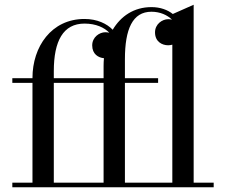

<svg xmlns="http://www.w3.org/2000/svg" viewBox="-20 -790 958 810"><path d="M32 -19.5V0H881.5V-19.5H797V-770L709 -731C687 -748.5 656 -760 619 -760C544.5 -760 489.5 -721.5 455.5 -664.5C431 -690 390 -710 336.5 -710C196.5 -710 117 -592.5 117 -461.5V-460H32V-440.5H117V-19.5ZM647 -440.5V-460H507V-540C507 -667 539 -740.5 619 -740.5C655.5 -740.5 686 -726.5 705.5 -707C700 -708.5 694.5 -709 689.5 -709C664.5 -709 634 -688.5 634 -653.5C634 -613.5 664.5 -599 689.5 -599C695.5 -599 701.5 -600 707 -601.5V-19.5H507V-440.5ZM207 -490C207 -617 246.5 -690.5 336.5 -690.5C385 -690.5 420.5 -673.5 441 -652C435.5 -653 430 -654 424.5 -654C399.5 -654 369 -633.5 369 -598.5C369 -561.5 395 -546.5 418.5 -544.5C417.5 -533.5 417 -522.5 417 -511.5V-460H207ZM207 -19.5V-440.5H417V-19.5Z"/></svg>

Font: Bodoni* 11
Style: Regular
Weight: 400
Version: Version 2.3